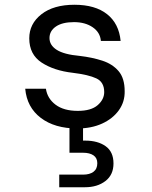

<svg xmlns="http://www.w3.org/2000/svg" viewBox="-20 -528 640 807"><path d="M305 12Q210 12 151.5 -32.5Q93 -77 86 -155H173Q179 -114 213.5 -88Q248 -62 307 -62Q363 -62 390.5 -86Q418 -110 418 -141Q418 -183 385 -198.5Q352 -214 286 -222Q207 -231 155 -265Q103 -299 103 -367Q103 -428 154 -468Q205 -508 293 -508Q380 -508 430 -468.5Q480 -429 487 -356H404Q401 -392 369.5 -413.5Q338 -435 291 -435Q242 -435 215 -416.5Q188 -398 188 -368Q188 -338 218.5 -318.5Q249 -299 315 -293Q367 -287 410 -273Q453 -259 478.5 -229Q504 -199 504 -145Q505 -100 479.5 -64.5Q454 -29 409 -8.5Q364 12 305 12ZM229 259V206H329Q357 206 373 194Q389 182 389 158Q389 136 373 125Q357 114 329 114H272V-7H329V63H338Q391 63 424 86.5Q457 110 457 159Q457 207 423 233Q389 259 337 259Z"/></svg>

Font: DM Mono
Style: Regular
Weight: 400
Designer: Colophon Foundry
Foundry: Colophon Foundry
Version: Version 1.000; ttfautohint (v1.8.2.53-6de2)